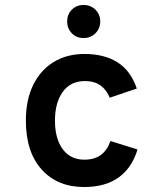

<svg xmlns="http://www.w3.org/2000/svg" viewBox="-20 -740 656 772"><path d="M318 12Q211 12 147.5 -58.5Q84 -129 84 -255Q84 -338.5 113.5 -398.5Q143 -458.5 196 -490.8Q249 -523 320 -523Q399.5 -523 452.8 -489.2Q506 -455.5 530 -384L421 -347Q410 -376.5 385.8 -395.2Q361.5 -414 321 -414Q263.5 -414 232.2 -370.5Q201 -327 201 -255Q201 -182.5 232.2 -140.2Q263.5 -98 319 -98Q360.5 -98 386.2 -117.5Q412 -137 424 -173L533 -139Q510.5 -65 457 -26.5Q403.5 12 318 12ZM316 -587Q287.5 -587 268.8 -606.2Q250 -625.5 250 -654Q250 -682 268.8 -701Q287.5 -720 316 -720Q344.5 -720 363.8 -701Q383 -682 383 -654Q383 -625.5 363.8 -606.2Q344.5 -587 316 -587Z"/></svg>

Font: Overpass Mono
Style: Bold
Weight: 700
Monospace: yes
Designer: Delve Withrington, Dave Bailey
Foundry: Delve Fonts LLC
Version: Version 4.000